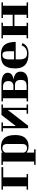

<svg xmlns="http://www.w3.org/2000/svg" viewBox="1624 -2177 773 4061"><g transform="rotate(-90 2010.5 -146.5)"><path d="M506 -465H290V30H360V61H30V30H100V-471H30V-502H506Z M554 189H624V-472H554V-503H813V-479Q838 -499 866 -506Q894 -513 929 -513Q990 -513 1037.5 -496.5Q1085 -480 1118 -444Q1151 -408 1168 -350.5Q1185 -293 1185 -212Q1185 -157 1174.5 -106Q1164 -55 1136 -15.5Q1108 24 1060.5 47.5Q1013 71 938 71Q898 71 870 60Q842 49 813 29V189H883V220H554ZM813 -26Q827 10 852.5 24.5Q878 39 905 39Q937 39 955 28Q973 17 982 1Q991 -15 993 -34.5Q995 -54 995 -70V-379Q995 -434 972.5 -458Q950 -482 905 -482Q884 -482 869 -476Q854 -470 843.5 -461.5Q833 -453 825.5 -443Q818 -433 813 -425Z M1383 61H1330V-471H1260V-502H1451V-471H1376V-199L1609 -502H1831V-471H1761V30H1832V61H1636V30H1715V-368Z M2266 -502Q2390 -502 2446 -465.5Q2502 -429 2502 -371Q2502 -315 2462.5 -285Q2423 -255 2357 -246Q2434 -239 2480 -202Q2526 -165 2526 -99Q2526 -53 2507.5 -22Q2489 9 2457.5 27.5Q2426 46 2384.5 53.5Q2343 61 2298 61H1897V30H1962V-471H1897V-502ZM2221 -249Q2266 -249 2296 -275Q2326 -301 2326 -353Q2326 -415 2294 -442Q2262 -469 2215 -469H2137V-249ZM2230 30Q2265 30 2288.5 20.5Q2312 11 2326 -5.5Q2340 -22 2345.5 -45Q2351 -68 2351 -95Q2351 -118 2346.5 -139.5Q2342 -161 2330 -178Q2318 -195 2297 -205.5Q2276 -216 2243 -216H2137V30Z M3129 -55Q3120 -34 3104 -11.5Q3088 11 3062 29Q3036 47 2998 58.5Q2960 70 2906 70Q2812 70 2751 47.5Q2690 25 2655.5 -13.5Q2621 -52 2607.5 -102.5Q2594 -153 2594 -209Q2594 -308 2616.5 -368Q2639 -428 2678 -460.5Q2717 -493 2770.5 -503Q2824 -513 2886 -513Q2963 -513 3014.5 -491.5Q3066 -470 3097 -429.5Q3128 -389 3141 -331Q3154 -273 3155 -201H2784V-130Q2784 -80 2792.5 -47.5Q2801 -15 2817.5 4.5Q2834 24 2858.5 31.5Q2883 39 2915 39Q2975 39 3018 10Q3061 -19 3079 -77ZM2881 -482Q2858 -482 2840 -475Q2822 -468 2809.5 -450Q2797 -432 2790.5 -400.5Q2784 -369 2784 -319V-236H2957V-331Q2959 -413 2942 -447.5Q2925 -482 2881 -482Z M3490 -228V30H3560V61H3230V30H3300V-471H3230V-502H3560V-471H3490V-265H3730V-471H3660V-502H3990V-471H3920V30H3990V61H3660V30H3730V-228Z"/></g></svg>

Font: Cafe24 ClassicType
Style: Regular
Weight: 400
Designer: Cafe24 thkim, hmlim, mnelim & 4IR
Foundry: Cafe24
Version: Version 1.000